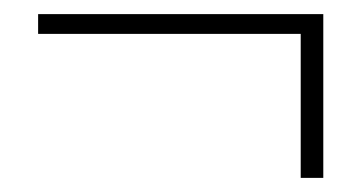

<svg xmlns="http://www.w3.org/2000/svg" viewBox="-20 -364 512 272"><path d="M406 -112H438V-344H34V-316H406V-112Z"/></svg>

Font: Assistant ExtraLight
Style: Regular
Weight: 275
Designer: Hebrew By Ben Nathan, Latin by Paul Hunt
Version: Version 2.001;PS 002.001;hotconv 1.0.88;makeotf.lib2.5.64775